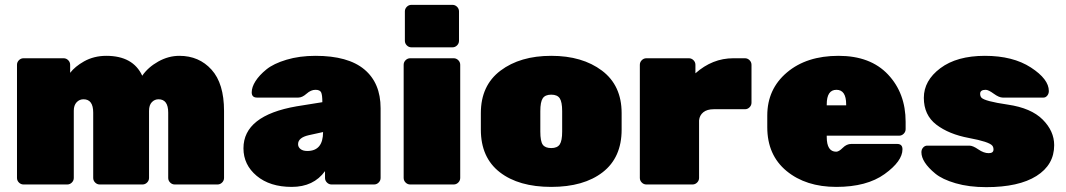

<svg xmlns="http://www.w3.org/2000/svg" viewBox="-20 -760 4390 791"><path d="M633 -351Q617 -351 605.5 -339Q594 -327 594 -303V-27Q594 -16 586 -8Q578 0 567 0H391Q380 0 372 -8Q364 -16 364 -27V-296Q364 -351 324 -351Q307 -351 295.5 -338.5Q284 -326 284 -304V-27Q284 -16 276 -8Q268 0 257 0H77Q66 0 58 -8Q50 -16 50 -27V-493Q50 -504 58 -512Q66 -520 77 -520H242Q253 -520 261 -512Q269 -504 269 -493V-460Q289 -486 326 -507Q367 -530 418 -530Q528 -530 566 -448Q590 -483 632 -506.5Q674 -530 719 -530Q800 -530 851.5 -473Q903 -416 903 -303V-27Q903 -16 895 -8Q887 0 876 0H700Q689 0 681 -8Q673 -16 673 -27V-296Q673 -351 633 -351Z M983 -149Q983 -284 1202 -322L1308 -339Q1308 -369 1303 -379.5Q1298 -390 1279.5 -390Q1261 -390 1243 -374Q1225 -358 1209 -358H1039Q1017 -358 1017 -379.5Q1017 -401 1032.5 -425.5Q1048 -450 1077.5 -474Q1107 -498 1160.5 -514Q1214 -530 1280 -530Q1414 -530 1481 -474Q1548 -418 1548 -314V-27Q1548 -16 1540 -8Q1532 0 1521 0H1346Q1335 0 1327 -8Q1319 -16 1319 -27V-55Q1272 10 1182 10Q1092 10 1037.5 -35.5Q983 -81 983 -149ZM1246 -138Q1311 -138 1311 -216L1252 -203Q1208 -193 1208 -166Q1208 -154 1218 -146Q1228 -138 1246 -138Z M1849 0H1670Q1659 0 1651 -8Q1643 -16 1643 -27V-493Q1643 -504 1651 -512Q1659 -520 1670 -520H1849Q1860 -520 1868 -512Q1876 -504 1876 -493V-27Q1876 -16 1868 -8Q1860 0 1849 0ZM1871 -713V-592Q1871 -581 1863 -573Q1855 -565 1844 -565H1675Q1664 -565 1656 -573Q1648 -581 1648 -592V-713Q1648 -724 1656 -732Q1664 -740 1675 -740H1844Q1855 -740 1863 -732Q1871 -724 1871 -713Z M1961 -226V-294Q1961 -408 2042 -469Q2123 -530 2251 -530Q2379 -530 2460 -469Q2541 -408 2541 -294V-226Q2541 -111 2463 -50.5Q2385 10 2251 10Q2117 10 2039 -50.5Q1961 -111 1961 -226ZM2296 -218V-302Q2296 -340 2286 -355Q2276 -370 2251 -370Q2226 -370 2216 -355Q2206 -340 2206 -302V-218Q2206 -178 2216 -164Q2226 -150 2251 -150Q2276 -150 2286 -165Q2296 -180 2296 -218Z M2845 -493V-458Q2915 -520 3001 -520H3049Q3060 -520 3068 -512Q3076 -504 3076 -493V-337Q3076 -326 3068 -318Q3060 -310 3049 -310H2920Q2893 -310 2877.5 -297.5Q2862 -285 2860 -264V-27Q2860 -16 2852 -8Q2844 0 2833 0H2643Q2632 0 2624 -8Q2616 -16 2616 -27V-493Q2616 -504 2624 -512Q2632 -520 2643 -520H2818Q2829 -520 2837 -512Q2845 -504 2845 -493Z M3684 -201H3386V-196Q3386 -135 3425 -135Q3436 -135 3452 -151Q3468 -167 3487 -167H3676Q3698 -167 3698 -145Q3698 -96 3624.5 -43Q3551 10 3425.5 10Q3300 10 3220.5 -55.5Q3141 -121 3141 -236V-284Q3141 -393 3222 -461.5Q3303 -530 3434.5 -530Q3566 -530 3638.5 -453Q3711 -376 3711 -258V-228Q3711 -217 3703 -209Q3695 -201 3684 -201ZM3386 -330V-326H3466V-330Q3466 -390 3426 -390Q3386 -390 3386 -330Z M4073 -144Q4073 -154 4068 -160Q4055 -176 3972 -191.5Q3889 -207 3837.5 -246.5Q3786 -286 3786 -357Q3786 -428 3854 -479Q3922 -530 4037.5 -530Q4153 -530 4227 -482Q4301 -434 4301 -385Q4301 -374 4294.5 -366Q4288 -358 4279 -358H4111Q4096 -358 4074 -374Q4052 -390 4041 -390Q4018 -390 4018 -374Q4018 -364 4023 -358Q4036 -343 4132 -329Q4228 -315 4275.5 -267.5Q4323 -220 4323 -162Q4323 -81 4250 -35Q4177 11 4043 11Q3972 11 3917 -5Q3862 -21 3833 -45Q3776 -92 3776 -133Q3776 -144 3783 -152Q3790 -160 3800 -160H3974Q3988 -160 4010.5 -144.5Q4033 -129 4053 -129Q4073 -129 4073 -144Z"/></svg>

Font: Rubik One
Style: Regular
Weight: 400
Designer: Hubert and Fischer with Elvire Volk Leonovitch
Foundry: Hubert and Fischer with Elvire Volk Leonovitch
Version: Version 1.001